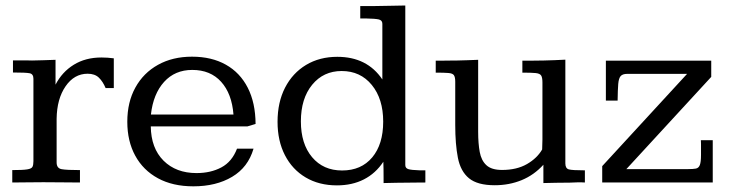

<svg xmlns="http://www.w3.org/2000/svg" viewBox="-20 -653 2619 687"><path d="M23.9 0V-44.4Q61.5 -44.4 77.1 -46.9Q92.8 -49.3 96.2 -56.2Q99.6 -63 99.6 -76.2V-371.1Q99.6 -388.2 86.2 -390.9Q72.8 -393.6 26.4 -393.6V-437Q33.7 -437 50 -437Q66.4 -437 80.6 -436.8Q94.7 -436.5 94.7 -436.5Q114.7 -436.5 135.7 -437.5Q156.7 -438.5 178.7 -439V-350.1Q202.1 -395.5 244.1 -421.4Q286.1 -447.3 342.8 -447.3Q364.7 -447.3 387.2 -444.3V-337.9Q379.9 -337.9 372.6 -337.9Q365.2 -337.9 357.9 -337.9Q348.1 -361.3 333.7 -375.2Q319.3 -389.2 293.5 -389.2Q245.6 -389.2 214.6 -344.2Q183.6 -299.3 182.6 -228Q182.6 -228 182.6 -212.6Q182.6 -197.3 182.6 -174.6Q182.6 -151.9 182.6 -128.7Q182.6 -105.5 182.6 -89.4Q182.6 -73.2 182.6 -71.8Q182.6 -50.8 200.7 -47.6Q218.8 -44.4 266.1 -44.4V0Q235.4 0 206.1 -0.5Q176.8 -1 134.8 -1Q98.6 -1 74.5 -0.5Q50.3 0 23.9 0Z M671.9 13.7Q598.1 13.7 545.2 -15.1Q492.2 -43.9 463.9 -95.9Q435.5 -147.9 435.5 -217.3Q435.5 -287.6 464.4 -339.8Q493.2 -392.1 545.4 -421.1Q597.7 -450.2 667 -450.2Q737.3 -450.2 788.1 -421.6Q838.9 -393.1 866.5 -339.1Q894 -285.2 894.5 -209.5L865.2 -200.7H519.5Q520.5 -122.6 565.2 -78.1Q609.9 -33.7 683.1 -33.7Q733.9 -33.7 772 -54Q810.1 -74.2 828.1 -121.1H887.2Q867.7 -54.2 810.5 -20.3Q753.4 13.7 671.9 13.7ZM520 -243.2H815.4Q809.6 -317.9 771.2 -360.4Q732.9 -402.8 668 -402.8Q606 -402.8 567.1 -359.9Q528.3 -316.9 520 -243.2Z M1185.5 10.3Q1121.6 10.3 1073.7 -18.1Q1025.9 -46.4 999.5 -97.7Q973.1 -148.9 973.1 -217.3Q973.1 -287.1 1000 -339.4Q1026.9 -391.6 1075.2 -420.7Q1123.5 -449.7 1187 -449.7Q1293.5 -449.7 1348.1 -368.7V-567.9Q1348.1 -580.6 1335 -583.5Q1321.8 -586.4 1290.5 -586.9Q1285.6 -586.9 1280.3 -586.9Q1274.9 -586.9 1269 -586.9V-631.3Q1281.2 -631.3 1293 -631.3Q1304.7 -631.3 1316.4 -631.3Q1346.7 -631.8 1375.7 -632.3Q1404.8 -632.8 1430.2 -633.3V-62.5Q1430.2 -51.3 1440.9 -47.9Q1451.7 -44.4 1482.4 -43.5Q1486.8 -43.5 1491.7 -43.5Q1496.6 -43.5 1502 -43.5V0Q1488.3 0.5 1474.4 0.2Q1460.4 0 1446.3 0.5Q1421.9 0.5 1398.2 1Q1374.5 1.5 1352.5 2Q1352.5 1 1352.5 -14.6Q1352.5 -30.3 1352.3 -48.3Q1352.1 -66.4 1351.6 -74.2Q1324.2 -32.7 1282.2 -11.2Q1240.2 10.3 1185.5 10.3ZM1204.1 -43Q1272.5 -43 1311.8 -89.8Q1351.1 -136.7 1351.1 -217.8Q1351.1 -299.3 1310.3 -349.1Q1269.5 -398.9 1202.6 -398.9Q1137.2 -398.9 1096.9 -349.6Q1056.6 -300.3 1056.6 -218.8Q1056.6 -138.2 1096.7 -90.6Q1136.7 -43 1204.1 -43Z M1750 9.8Q1688.5 9.8 1658.2 -15.1Q1627.9 -40 1618.4 -88.4Q1608.9 -136.7 1608.9 -206.1V-360.4Q1608.9 -377 1604.2 -383.8Q1599.6 -390.6 1584.7 -391.8Q1569.8 -393.1 1539.1 -393.1V-436Q1553.7 -436 1566.7 -436Q1579.6 -436 1591.8 -436.3Q1604 -436.5 1615.7 -436.5Q1633.3 -437 1651.6 -437.5Q1669.9 -438 1690.9 -439V-181.2Q1690.9 -140.1 1696.5 -109.4Q1702.1 -78.6 1720.5 -61.8Q1738.8 -44.9 1776.4 -44.9Q1829.1 -44.9 1865.5 -65.9Q1901.9 -86.9 1919.9 -118.2Q1920.9 -136.2 1920.9 -154.1Q1920.9 -171.9 1920.9 -190.4V-357.9Q1920.9 -375.5 1916.3 -382.8Q1911.6 -390.1 1896.5 -391.6Q1881.3 -393.1 1849.1 -393.1V-436Q1867.7 -436 1886.7 -436Q1905.8 -436 1925.3 -436.5Q1944.8 -437 1964.1 -437.7Q1983.4 -438.5 2002.9 -439.5V-68.4Q2002.9 -50.3 2015.4 -46.9Q2027.8 -43.5 2072.8 -43.5V0Q2058.6 -1 2045.2 -0.5Q2031.7 0 2019 0.5Q1993.2 0.5 1969.7 1Q1946.3 1.5 1924.3 2Q1924.3 -9.3 1924.3 -23.9Q1924.3 -38.6 1924.3 -50.3Q1924.3 -62 1924.3 -63.5Q1890.6 -26.4 1846.2 -8.3Q1801.8 9.8 1750 9.8Z M2134.8 0V-58.6L2438.5 -388.7H2224.1Q2208 -388.7 2200.9 -380.9Q2193.8 -373 2192.1 -352.5Q2190.4 -332 2189.9 -293H2147.9V-436H2524.9V-377.9L2221.2 -47.9H2441.9Q2460 -47.9 2470 -49.8Q2480 -51.8 2484.1 -62.5Q2488.3 -73.2 2488.3 -99.1Q2488.3 -99.6 2488.3 -112.3Q2488.3 -125 2488.3 -137.9Q2488.3 -150.9 2487.8 -151.4Q2489.7 -151.4 2499.5 -151.4Q2509.3 -151.4 2519 -151.4Q2528.8 -151.4 2530.3 -151.4V0Z"/></svg>

Font: Kameron
Style: Regular
Weight: 400
Designer: Vernon Adams
Foundry: Vernon Adams
Version: Version 1.100